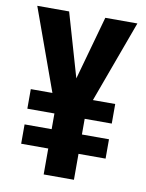

<svg xmlns="http://www.w3.org/2000/svg" viewBox="-82 -772 632 831"><g transform="rotate(10 234.5 -357.0)"><path d="M235 -434 154 -714H14L144 -354H49V-268H168V-199H49V-114H168V0H301V-114H420V-199H301V-268H420V-354H322L454 -714H313Z"/></g></svg>

Font: Noto Sans Hebrew ExtraCondensed
Style: Bold
Weight: 700
Width: 2
Designer: Monotype Design Team
Foundry: Monotype Imaging Inc.
Version: Version 2.004